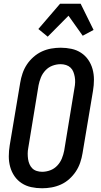

<svg xmlns="http://www.w3.org/2000/svg" viewBox="-20 -998 540 1026"><path d="M205 8Q175 8 147 2Q119 -4 96 -19Q73 -34 57.5 -56.5Q42 -79 34.5 -106Q27 -133 27 -162.5Q27 -192 32 -222L88 -556Q92 -581 100.5 -606Q109 -631 123.5 -653Q138 -675 159 -693.5Q180 -712 204 -723Q228 -734 253.5 -738.5Q279 -743 304 -743Q334 -743 362 -737Q390 -731 413 -716Q436 -701 451.5 -678.5Q467 -656 474.5 -629Q482 -602 482 -572.5Q482 -543 477 -513L421 -179Q417 -154 408.5 -129Q400 -104 385.5 -82Q371 -60 350.5 -41.5Q330 -23 305.5 -12Q281 -1 255.5 3.5Q230 8 205 8ZM205 -80Q227 -80 248.5 -88Q270 -96 286 -113Q302 -130 310.5 -151Q319 -172 323 -193L378 -528Q381 -543 381.5 -558Q382 -573 379.5 -587Q377 -601 372 -614Q367 -627 357 -636.5Q347 -646 333 -650.5Q319 -655 304 -655Q282 -655 260.5 -647Q239 -639 223 -622Q207 -605 198.5 -584Q190 -563 186 -542L131 -207Q128 -192 128 -177Q128 -162 130 -148Q132 -134 137.5 -121Q143 -108 152.5 -98.5Q162 -89 176 -84.5Q190 -80 205 -80ZM235 -802 185 -843 301 -978H411L480 -838L422 -807L346 -914Z"/></svg>

Font: Iosevka Semibold
Style: Italic
Weight: 600
Italic angle: -9°
Monospace: yes
Designer: Belleve Invis
Foundry: Belleve Invis
Version: Version 32.5.0; ttfautohint (v1.8.4)